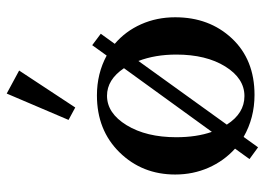

<svg xmlns="http://www.w3.org/2000/svg" viewBox="-126 -622 770 558"><g transform="rotate(-90 259.0 -343.0)"><path d="M225.6 -509.3 189.5 -528.8 266.1 -708.5 333 -672.4ZM109.9 22 75.7 -2.9 106 -44.9Q70.3 -77.1 50.5 -122.1Q30.8 -167 30.8 -218.8Q30.8 -314.9 95.2 -380.6Q159.7 -446.3 260.7 -446.3Q324.2 -446.3 376.5 -418L406.7 -460L439.9 -435.1L410.6 -394.5Q447.3 -363.3 467.5 -317.9Q487.8 -272.5 487.8 -218.8Q487.8 -119.6 426.3 -54Q364.7 11.7 262.2 11.7Q195.3 11.7 140.1 -20ZM139.2 -215.8Q139.2 -156.7 154.8 -112.3L339.8 -367.7Q306.6 -417 259.8 -417Q209 -417 174.1 -359.9Q139.2 -302.7 139.2 -215.8ZM258.8 -17.6Q310.1 -17.6 344.7 -73.2Q379.4 -128.9 379.4 -215.8Q379.4 -276.9 360.8 -325.7L175.8 -68.8Q208.5 -17.6 258.8 -17.6Z"/></g></svg>

Font: Elstob Medium
Style: Regular
Weight: 500
Designer: Peter S. Baker
Version: Version 1.015